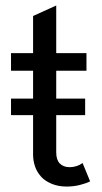

<svg xmlns="http://www.w3.org/2000/svg" viewBox="-20 -665 372 697"><path d="M184.1 -247.1V-111.8Q184.1 -85 196.8 -71.8Q210 -58.1 232.9 -58.1Q245.1 -58.1 257.8 -62Q269 -65.4 279.8 -73.2L307.1 -6.8Q295.4 0 270.5 6.3Q248 12.2 222.2 12.2Q191.4 12.2 168 2.4Q143.6 -7.8 129.9 -22.9Q114.3 -40 107.4 -60.1Q100.1 -81.1 100.1 -104V-247.1H20V-307.1H100.1V-408.2H20V-472.2H100.1V-606.9L184.1 -645V-472.2H293.9V-408.2H184.1V-307.1H289.1V-247.1Z"/></svg>

Font: Post Grotesk Regular
Style: Regular
Weight: 500
Version: 0.900; ttfautohint (v0.96) -l 8 -r 50 -G 200 -x 14 -w "gGD" 